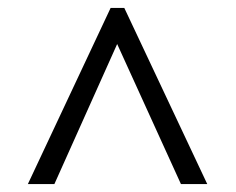

<svg xmlns="http://www.w3.org/2000/svg" viewBox="-20 -734 599 488"><path d="M261.2 -713.9H295.9L506.8 -266.1H439.9L277.8 -622.1L118.2 -266.1H50.8Z"/></svg>

Font: Noto Serif Gujarati
Style: Regular
Weight: 400
Designer: Indian Type Foundry
Foundry: Monotype Imaging Inc.
Version: Version 1.02